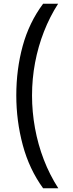

<svg xmlns="http://www.w3.org/2000/svg" viewBox="-20 -852 394 1037"><path d="M213 165Q138 62 103 -68.5Q68 -199 68 -337Q68 -477 102.5 -603.5Q137 -730 213 -832H294Q249 -762 217.5 -681.5Q186 -601 169.5 -514Q153 -427 153 -336Q153 -248 169 -160Q185 -72 216.5 10Q248 92 295 165Z"/></svg>

Font: hingu115
Style: Book
Weight: 400
Designer: Jelle Bosma - Monotype Design Team
Foundry: Monotype Imaging Inc.
Version: Version 2.003